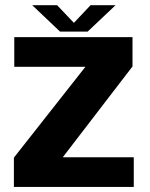

<svg xmlns="http://www.w3.org/2000/svg" viewBox="-20 -740 592 760"><path d="M35 0H509.5V-117.5H228.5L504.5 -477V-593H36.5V-475.5H318L35 -116ZM217.5 -615H327L437.5 -719.5H338.5L272.5 -649.5L206 -719.5H107.5Z"/></svg>

Font: Anybody
Style: Bold
Weight: 700
Designer: Tyler Finck
Foundry: Etcetera Type Company
Version: Version 1.110